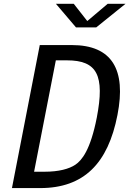

<svg xmlns="http://www.w3.org/2000/svg" viewBox="-20 -960 660 980"><path d="M41 0H185C408 0 531.5 -126 579.5 -373C625 -605 552 -730 346.5 -730H183ZM154 -83.5 265 -652H322C476 -652 515.5 -575.5 474 -359.5C441.5 -194 397.5 -141.5 365 -119.5C332.5 -97.5 279.5 -83.5 208 -83.5ZM265.5 -940.5H356.5L425.5 -852.5L529.5 -940.5H620.5L471 -820H368Z"/></svg>

Font: Monaspace Argon
Style: Italic
Weight: 400
Italic angle: -11°
Designer: Riley Cran & the Lettermatic Team
Foundry: Lettermatic
Version: Version 1.101 (Monaspace Argon)